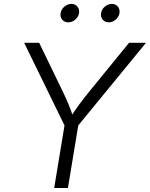

<svg xmlns="http://www.w3.org/2000/svg" viewBox="-20 -942 751 962"><path d="M251.5 0 303.2 -313.5 101.1 -727.5H176.3L291.5 -489.7Q309.1 -453.6 323.5 -419.2Q337.9 -384.8 351.6 -339.4H323.7Q352.1 -385.3 377.9 -419.9Q403.8 -454.6 432.6 -489.7L626.5 -727.5H711.4L372.1 -313.5L320.3 0ZM524.9 -830.1Q505.9 -830.1 494.6 -843.5Q483.4 -856.9 486.3 -876Q489.3 -895.5 505.4 -908.9Q521.5 -922.4 540.5 -922.4Q559.6 -922.4 570.6 -908.9Q581.5 -895.5 578.6 -876Q575.2 -856.9 559.6 -843.5Q543.9 -830.1 524.9 -830.1ZM322.3 -830.1Q303.2 -830.1 291.7 -843.5Q280.3 -856.9 283.7 -876Q286.6 -895.5 302.7 -908.9Q318.8 -922.4 337.9 -922.4Q356.9 -922.4 367.9 -908.9Q378.9 -895.5 376 -876Q372.6 -856.9 356.9 -843.5Q341.3 -830.1 322.3 -830.1Z"/></svg>

Font: Inter 16pt Light
Style: Italic
Weight: 300
Italic angle: -9.3988°
Version: Version 4.001;git-66647c0bb